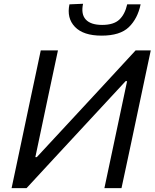

<svg xmlns="http://www.w3.org/2000/svg" viewBox="-20 -974 800 994"><path d="M40 0Q52.5 -59 64.2 -114Q76 -169 90 -236L140 -473Q154.5 -541 166.5 -597Q178.5 -653 191 -713H280Q267.5 -654 255.5 -598Q243.5 -542 229 -473.5L163 -160.5H170.5L369.5 -375Q445 -456.5 522.8 -540.5Q600.5 -624.5 682 -713H760.5Q748 -654.5 736 -597.8Q724 -541 709.5 -472.5L659.5 -236Q645 -169 633.5 -114.2Q622 -59.5 609 0H520.5Q533 -59.5 544.8 -114.5Q556.5 -169.5 570.5 -235.5L638 -554H630.5L428 -335.5Q336 -236 261.2 -155.5Q186.5 -75 117.5 0ZM506 -789.5Q411.5 -789.5 368 -834.8Q324.5 -880 339.5 -951.5L410 -954.5Q398.5 -900.5 424.2 -872.8Q450 -845 509 -845Q568.5 -845 597.8 -872.5Q627 -900 638.5 -951.5H708Q692.5 -877.5 647 -833.5Q601.5 -789.5 506 -789.5Z"/></svg>

Font: Commissioner
Style: Italic
Weight: 400
Italic angle: -12°
Designer: Kostas Bartsokas
Foundry: Kostas Bartsokas
Version: Version 1.000; ttfautohint (v1.8.3)